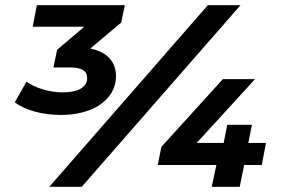

<svg xmlns="http://www.w3.org/2000/svg" viewBox="-20 -720 1084 740"><path d="M447 -633 328 -533Q377 -523 402 -495.5Q427 -468 427 -427Q427 -383 400 -348.5Q373 -314 324.5 -295.5Q276 -277 214 -277Q160 -277 112 -290.5Q64 -304 37 -326L82 -405Q109 -386 147 -375Q185 -364 222 -364Q267 -364 291.5 -378.5Q316 -393 316 -420Q316 -460 251 -460H186L200 -528L305 -617H106L122 -700H461ZM781 -700H907L295 0H170ZM989 -84H921L904 0H796L814 -84H588L602 -154L839 -415H963L738 -169H842L856 -239H951L937 -169H1005Z"/></svg>

Font: Idrija
Style: Bold Italic
Weight: 700
Italic angle: -11.3°
Designer: Julieta Ulanovsky
Foundry: Julieta Ulanovsky
Version: Version 7.200